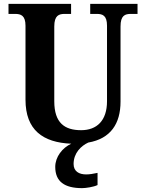

<svg xmlns="http://www.w3.org/2000/svg" viewBox="-20 -734 732 994"><path d="M405 240C424 240 465 234 485 224V161C462 166 443 169 426 169C389 169 361 153 361 115C361 58 400 21 437 4C553 -16 604 -94 604 -208V-597C604 -654 627 -662 658 -662H692V-714H447V-662H481C511 -662 534 -654 534 -601V-210C534 -109 481 -60 400 -60C315 -60 261 -97 261 -210V-597C261 -654 285 -662 315 -662H348V-714H24V-662H58C88 -662 112 -654 112 -601V-218C112 -61 202 4 349 10C303 31 266 78 266 130C266 206 314 240 405 240Z"/></svg>

Font: Noto Serif Bengali SemiCondensed
Style: Bold
Weight: 700
Width: 4
Designer: Juan Bruce, Universal Thirst, Indian Type Foundry and the Monotype Design Team.
Foundry: Monotype Imaging Inc.
Version: Version 2.003